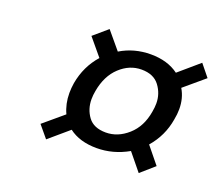

<svg xmlns="http://www.w3.org/2000/svg" viewBox="-80 -696 728 637"><g transform="rotate(20 284.5 -378.0)"><path d="M512 -377Q502 -317 462 -271L510 -212L462 -170L413 -230Q360 -200 302 -200Q242 -200 204 -229L135 -170L100 -212L170 -271Q155 -303 155 -341Q155 -358 158 -377Q169 -439 209 -484L159 -544L208 -586L259 -525Q307 -554 366 -554Q425 -554 464 -525L535 -586L569 -544L498 -484Q516 -454 516 -415Q516 -397 512 -377ZM313 -259Q355 -259 390.5 -290.5Q426 -322 435 -377Q438 -393 438 -407Q438 -441 417.5 -468.5Q397 -496 354 -496Q312 -496 278 -464.5Q244 -433 234 -377Q231 -361 231 -347Q231 -312 250.5 -285.5Q270 -259 313 -259Z"/></g></svg>

Font: Fz Poppins
Style: Italic
Weight: 400
Italic angle: -10°
Designer: Ninad Kale (Devanagari), Jonny Pinhorn (Latin)
Foundry: Indian Type Foundry
Version: Vit hóa bi Vntype.Com & FontZin.Com